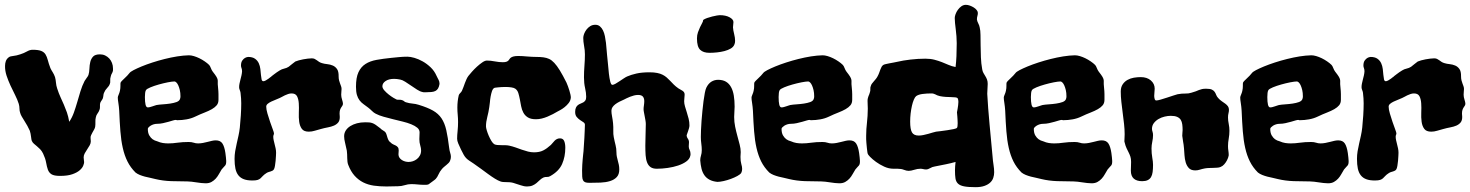

<svg xmlns="http://www.w3.org/2000/svg" viewBox="-20 -754 6119 799"><path d="M450.2 -460.9Q449.2 -454.1 445.8 -448.7Q442.4 -443.4 440.9 -436Q438 -426.8 438.7 -418.2Q439.5 -409.7 437 -404.8Q434.1 -396 425.8 -387.7Q417.5 -379.4 413.1 -368.2Q410.6 -363.3 410.2 -356.4Q409.7 -349.6 407.2 -342.8Q404.8 -338.4 401.6 -334Q398.4 -329.6 397 -325.2Q395.5 -318.8 396 -311Q396.5 -303.2 394 -296.9Q391.1 -288.6 385.7 -281.5Q380.4 -274.4 378.9 -266.1Q376.5 -256.8 377 -246.3Q377.4 -235.8 376 -226.1Q375 -220.7 371.6 -214.8Q368.2 -209 365 -203.1Q361.8 -197.3 359.1 -191.4Q356.4 -185.5 356.9 -180.2Q356.9 -176.3 357.4 -172.6Q357.9 -168.9 357.9 -166Q357.9 -157.7 353.3 -149.4Q348.6 -141.1 343 -132.8Q337.4 -124.5 332.8 -116.2Q328.1 -107.9 328.1 -99.1Q328.1 -92.8 329.1 -88.1Q330.1 -83.5 330.1 -79.1Q330.1 -74.2 326.4 -64.7Q322.8 -55.2 312 -45.7Q301.3 -36.1 281.5 -29.1Q261.7 -22 230 -22Q205.1 -22 194.3 -28.8Q183.6 -35.6 179.2 -48.1Q174.8 -60.5 171.9 -77.6Q168.9 -94.7 159.2 -115.2Q153.8 -126 147 -133.1Q140.1 -140.1 133.5 -145.5Q127 -150.9 121.3 -155.8Q115.7 -160.6 112.8 -167Q111.3 -169.9 110.6 -174.8Q109.9 -179.7 109.1 -185.5Q108.4 -191.4 107.2 -197.8Q106 -204.1 104 -210Q99.6 -220.2 93.8 -230.5Q87.9 -240.7 82 -250.2Q76.2 -259.8 71 -268.3Q65.9 -276.9 64 -284.2Q61 -292.5 61 -302Q61 -311.5 58.1 -321.8Q52.7 -338.9 43 -358.2Q33.2 -377.4 23.7 -397.9Q14.2 -418.5 7.3 -439.2Q0.5 -460 1 -480Q1 -490.7 4.4 -500Q7.8 -509.3 17.1 -516.1Q22.5 -520 35.4 -521.2Q48.3 -522.5 64 -527.8Q79.6 -532.7 92 -539.8Q104.5 -546.9 115.2 -546.9Q139.6 -546.9 151.6 -542Q163.6 -537.1 169.4 -527.6Q175.3 -518.1 179 -503.7Q182.6 -489.3 189.9 -470.2Q193.8 -461.9 199.5 -453.1Q205.1 -444.3 209 -433.1Q211.9 -422.4 212.9 -410.2Q213.9 -397.9 217.8 -386.2Q224.6 -365.2 231.9 -349.4Q239.3 -333.5 245.8 -318.4Q252.4 -303.2 258.3 -286.6Q264.2 -270 268.1 -247.1Q279.8 -264.2 287.4 -285.4Q294.9 -306.6 301.5 -329.3Q308.1 -352.1 314.9 -374.5Q321.8 -397 332 -417Q335.9 -423.8 340.8 -429.9Q345.7 -436 348.1 -441.9Q351.6 -453.1 352.1 -468Q352.5 -482.9 355.7 -496.1Q358.9 -509.3 367.4 -518.6Q376 -527.8 396 -527.8Q407.7 -527.8 417.5 -523.2Q427.2 -518.6 434.6 -510.7Q441.9 -502.9 446 -492.2Q450.2 -481.4 450.2 -469.2Z M918 -117.2Q918.9 -107.4 920.2 -99.1Q921.4 -90.8 921.4 -84Q921.4 -76.2 920.4 -72.3Q919.4 -68.4 917.2 -65.4Q915 -62.5 911.4 -59.1Q907.7 -55.7 902.3 -48.8Q896.5 -39.6 890.9 -29.3Q885.3 -19 877.7 -10.7Q870.1 -2.4 860.1 3.2Q850.1 8.8 835.9 8.8Q827.1 8.8 817.1 7.6Q807.1 6.3 797.1 4.9Q787.1 3.4 777.6 2.2Q768.1 1 760.3 1Q726.6 1 692.1 -0.2Q657.7 -1.5 627 -8.8Q616.7 -11.7 605.5 -13.9Q594.2 -16.1 583 -19Q571.8 -22 561.5 -26.1Q551.3 -30.3 543.9 -36.1Q522.9 -57.1 510.5 -82Q498 -106.9 491 -138.2Q483.9 -169.4 481 -207.5Q478 -245.6 476.1 -293Q475.1 -309.6 472.7 -324.7Q470.2 -339.8 470.2 -348.1Q470.2 -352.1 473.9 -360.4Q477.5 -368.7 479 -376Q481.4 -386.7 481.2 -397.2Q481 -407.7 481.9 -410.2Q483.4 -413.6 488 -418.2Q492.7 -422.9 498.3 -428.2Q503.9 -433.6 509.5 -439.2Q515.1 -444.8 519 -450.2Q522.5 -455.1 535.9 -462.2Q549.3 -469.2 569.3 -477.5Q589.4 -485.8 614.3 -493.9Q639.2 -502 665.3 -508.5Q691.4 -515.1 717.5 -519.3Q743.7 -523.4 766.1 -523.9Q775.4 -523.9 786.9 -520.5Q798.3 -517.1 809.8 -511.5Q821.3 -505.9 832 -498.5Q842.8 -491.2 850.1 -483.9Q854 -480 857.4 -470.9Q860.8 -461.9 865.2 -456.1Q876 -442.4 880.1 -435.5Q884.3 -428.7 885.5 -423.3Q886.7 -418 886.2 -411.6Q885.7 -405.3 887.2 -392.1Q888.2 -381.8 888.7 -375Q889.2 -368.2 889.2 -362.3Q889.2 -356.4 889.2 -351.1Q889.2 -345.7 889.2 -338.9Q889.2 -324.7 881.8 -315.9Q874.5 -307.1 861.8 -299.8Q849.1 -292.5 831.3 -285.6Q813.5 -278.8 793 -269Q775.9 -260.7 756.3 -257.3Q736.8 -253.9 720.2 -253.9Q717.8 -253.9 716.3 -253.9Q714.8 -253.9 712.4 -254.9Q709 -255.4 700.7 -252.9Q692.4 -250.5 681.6 -247.3Q670.9 -244.1 658.4 -241.5Q646 -238.8 634.3 -238.8Q626.5 -238.8 619.4 -236.6Q612.3 -234.4 606.9 -231Q601.6 -227.5 598.4 -224.1Q595.2 -220.7 595.2 -217.8Q595.2 -200.7 601.3 -190.4Q607.4 -180.2 614.7 -174.8Q623.5 -168.5 634.3 -166Q646.5 -160.6 657.7 -158.9Q668.9 -157.2 680.2 -157.2Q698.7 -157.2 719 -160.2Q739.3 -163.1 765.1 -163.1Q777.3 -163.1 785.9 -160.2Q794.4 -157.2 804.2 -157.2Q814.5 -157.2 824.7 -159.2Q835 -161.1 844.2 -163.6Q853.5 -166 862.1 -168Q870.6 -169.9 877.9 -169.9Q897 -169.9 905.5 -157Q914.1 -144 918 -117.2ZM729 -341.8Q730 -344.2 730.5 -347.2Q731 -350.1 731 -353Q731 -367.7 728.3 -379.2Q725.6 -390.6 721.9 -398.7Q718.3 -406.7 713.9 -410.9Q709.5 -415 706.1 -415Q696.8 -415 678.2 -411.4Q659.7 -407.7 640.6 -402.3Q621.6 -397 606.2 -390.6Q590.8 -384.3 587.4 -378.9Q585 -375 584 -367.4Q583 -359.9 583 -350.1Q583 -329.6 585.7 -318.4Q588.4 -307.1 595.2 -307.1Q599.6 -307.1 605 -308.6Q610.4 -310.1 615.5 -311.8Q620.6 -313.5 624.8 -314.9Q628.9 -316.4 631.3 -316.9Q642.1 -318.8 657.7 -319.8Q673.3 -320.8 688.2 -323Q703.1 -325.2 714.6 -329.3Q726.1 -333.5 729 -341.8Z M1407.2 -321.8Q1406.7 -316.9 1404.5 -313.7Q1402.3 -310.5 1399.7 -306.4Q1397 -302.2 1395 -296.4Q1393.1 -290.5 1393.1 -280.8Q1393.1 -276.9 1393.6 -273.9Q1394 -271 1394 -267.1Q1394 -252.4 1387.5 -244.4Q1380.9 -236.3 1369.9 -231.4Q1358.9 -226.6 1344.2 -223.9Q1329.6 -221.2 1314 -216.8Q1302.7 -213.9 1290 -210Q1277.3 -206.1 1265.1 -206.1Q1244.6 -206.1 1236.1 -217.8Q1227.5 -229.5 1225.1 -247.3Q1222.7 -265.1 1223.6 -285.6Q1224.6 -306.2 1223.4 -324Q1222.2 -341.8 1216.1 -353.5Q1210 -365.2 1193.4 -365.2Q1186.5 -365.2 1179.2 -362.8Q1171.9 -360.4 1165.3 -357.2Q1158.7 -354 1153.1 -350.8Q1147.5 -347.7 1144 -346.2Q1136.7 -342.8 1127.2 -339.1Q1117.7 -335.4 1108.9 -331.3Q1100.1 -327.1 1094 -322Q1087.9 -316.9 1087.9 -310.1Q1087.9 -298.8 1093 -281.5Q1098.1 -264.2 1104 -246.8Q1109.9 -229.5 1115 -216.1Q1120.1 -202.6 1120.1 -199.2Q1120.1 -195.8 1118.7 -192.6Q1117.2 -189.5 1117.2 -185.1Q1117.2 -178.2 1118.9 -170.4Q1120.6 -162.6 1122.8 -154.1Q1125 -145.5 1127 -136.5Q1128.9 -127.4 1128.9 -118.2Q1128.9 -115.2 1128.4 -105.7Q1127.9 -96.2 1127 -85.2Q1126 -74.2 1124.3 -64.2Q1122.6 -54.2 1120.1 -49.8Q1117.7 -45.9 1114.3 -43.9Q1110.8 -42 1106.9 -40.8Q1103 -39.6 1098.6 -38.3Q1094.2 -37.1 1089.4 -34.2Q1078.6 -27.3 1073.7 -21.7Q1068.8 -16.1 1064.2 -12Q1059.6 -7.8 1052.5 -5.4Q1045.4 -2.9 1030.3 -2.9Q1009.3 -2.9 995.1 -8.1Q981 -13.2 972.2 -24.2Q963.4 -35.2 959.7 -52.2Q956.1 -69.3 956.1 -92.8Q956.1 -108.9 958.7 -124.8Q961.4 -140.6 965.1 -156.7Q968.8 -172.9 972.4 -189.2Q976.1 -205.6 978 -223.1Q980.5 -246.6 982.2 -273.7Q983.9 -300.8 983.9 -324.2Q983.9 -343.8 981 -368.2Q980 -374 977.5 -379.9Q975.1 -385.7 975.1 -391.1Q975.1 -398.4 976.8 -406.7Q978.5 -415 980.7 -423.3Q982.9 -431.6 984.9 -440.2Q986.8 -448.7 987.3 -457Q987.3 -465.3 985.1 -470.5Q982.9 -475.6 982.9 -481Q982.9 -494.6 988.3 -502.2Q993.7 -509.8 999.5 -512.9Q1005.4 -516.1 1009.8 -516.6Q1014.2 -517.1 1012.2 -517.1Q1030.8 -517.1 1041.3 -509.5Q1051.8 -502 1056.9 -490.7Q1062 -479.5 1063.5 -466.6Q1064.9 -453.6 1065.9 -442.4Q1066.9 -431.2 1068.6 -423.6Q1070.3 -416 1076.2 -416Q1080.1 -416 1086.2 -419.4Q1092.3 -422.9 1097.7 -426.8Q1103 -430.7 1106 -433.3Q1108.9 -436 1106.9 -434.1L1106 -433.1Q1106.4 -433.1 1106.9 -433.6Q1108.4 -435.1 1110.4 -436Q1108.4 -435.1 1108.4 -435.1H1107.9Q1114.3 -439.9 1120.6 -444.8Q1126 -448.7 1132.3 -453.4Q1138.7 -458 1144 -460.9Q1152.3 -466.3 1162.6 -468.5Q1172.9 -470.7 1181.2 -476.1Q1188.5 -481.4 1195.8 -487.8Q1203.1 -494.1 1209 -498Q1214.8 -500.5 1223.4 -502.9Q1231.9 -505.4 1241.7 -507.1Q1251.5 -508.8 1260.7 -510Q1270 -511.2 1277.3 -511.2Q1284.2 -511.2 1289.1 -509Q1293.9 -506.8 1298.3 -503.4Q1302.7 -500 1307.9 -496.6Q1313 -493.2 1320.3 -491.2Q1329.6 -488.3 1341.8 -487.1Q1354 -485.8 1364.5 -481.4Q1375 -477.1 1382.3 -467Q1389.6 -457 1389.2 -436Q1389.2 -426.8 1391.1 -419.4Q1393.1 -412.1 1395.3 -406.2Q1397.5 -400.4 1399.4 -395Q1401.4 -389.6 1401.4 -383.8Q1401.4 -378.4 1400.6 -372.3Q1399.9 -366.2 1399.9 -359.9Q1399.9 -350.1 1403.6 -339.1Q1407.2 -328.1 1407.2 -321.8Z M1852.5 -84Q1850.6 -79.6 1846.7 -75.7Q1842.8 -71.8 1838.1 -67.9Q1833.5 -64 1828.4 -59.8Q1823.2 -55.7 1818.4 -49.8Q1810.1 -40 1804.9 -28.3Q1799.8 -16.6 1793.5 -9.8Q1793.5 -9.3 1788.8 -5.6Q1784.2 -2 1778.6 2Q1772.9 5.9 1768.6 9.3Q1764.2 12.7 1765.1 12.2Q1760.7 14.6 1755.6 14.9Q1750.5 15.1 1744.1 15.1Q1732.4 15.1 1718.8 13.7Q1705.1 12.2 1691.4 12.2Q1677.7 12.2 1664.1 16.6Q1650.4 21 1636.2 21Q1624 21 1612.3 21.5Q1600.6 22 1588.4 22Q1560.1 22 1535.9 18.6Q1511.7 15.1 1491.7 5.1Q1471.7 -4.9 1455.8 -22.5Q1439.9 -40 1429.2 -67.9Q1426.8 -73.7 1426 -80.8Q1425.3 -87.9 1425 -95.7Q1424.8 -103.5 1424.6 -111.6Q1424.3 -119.6 1423.3 -127Q1419.4 -146.5 1415.8 -160.6Q1412.1 -174.8 1412.1 -187Q1412.1 -200.2 1418.9 -210.9Q1425.8 -221.7 1437.7 -229.2Q1449.7 -236.8 1465.6 -241Q1481.4 -245.1 1499.5 -245.1Q1509.3 -245.1 1515.9 -244.6Q1522.5 -244.1 1529.1 -241.9Q1535.6 -239.7 1543.2 -234.6Q1550.8 -229.5 1562.5 -220.2Q1566.9 -215.3 1574 -211.2Q1581.1 -207 1583.5 -204.1Q1586.9 -199.7 1588.6 -193.8Q1590.3 -188 1592.3 -181.6Q1594.2 -175.3 1597.2 -169.9Q1600.1 -164.6 1605.5 -161.1Q1610.4 -155.8 1616.2 -153.3Q1622.1 -150.9 1627.2 -148.2Q1632.3 -145.5 1635.7 -141.1Q1639.2 -136.7 1639.2 -127.9Q1639.2 -123.5 1638.7 -119.6Q1638.2 -115.7 1638.2 -111.8Q1638.2 -104 1642.1 -98.1Q1646 -92.3 1652.3 -88.1Q1658.7 -84 1666 -82Q1673.3 -80.1 1680.2 -80.1Q1689 -80.1 1698 -83Q1707 -85.9 1714.8 -92Q1722.7 -98.1 1727.5 -107.2Q1732.4 -116.2 1732.4 -127.9Q1732.4 -137.2 1728.8 -148.9Q1725.1 -160.6 1725.1 -174.8Q1725.1 -181.6 1725.6 -189.2Q1726.1 -196.8 1726.1 -203.1Q1726.1 -214.4 1716.6 -222.4Q1707 -230.5 1691.4 -236.8Q1675.8 -243.2 1656 -248Q1636.2 -252.9 1616 -257.8Q1595.7 -262.7 1576.7 -268.1Q1557.6 -273.4 1543.5 -280.8Q1535.6 -284.7 1528.1 -292.2Q1520.5 -299.8 1512.2 -306.2Q1502 -314 1492.7 -320.6Q1483.4 -327.1 1476.3 -336.4Q1469.2 -345.7 1465.3 -358.9Q1461.4 -372.1 1461.4 -393.1Q1461.4 -431.2 1471.7 -453.4Q1481.9 -475.6 1501 -487.8Q1520 -500 1547.4 -504.9Q1574.7 -509.8 1608.4 -513.2Q1623.5 -514.6 1640.9 -516.4Q1658.2 -518.1 1675.3 -518.1Q1687.5 -518.1 1704.6 -513.2Q1721.7 -508.3 1739 -498.5Q1756.3 -488.8 1772 -473.9Q1787.6 -459 1796.4 -439Q1798.8 -433.1 1801.3 -429Q1803.7 -424.8 1805.4 -421.1Q1807.1 -417.5 1808.1 -413.8Q1809.1 -410.2 1809.1 -404.8Q1807.1 -393.1 1803 -386Q1798.8 -378.9 1792 -375.5Q1785.2 -372.1 1775.6 -371.1Q1766.1 -370.1 1753.4 -370.1Q1748 -370.1 1743.9 -370.1Q1739.7 -370.1 1738.3 -371.1Q1728 -373 1715.8 -380.9Q1703.6 -388.7 1690.9 -397.5Q1678.2 -406.2 1666.3 -413.8Q1654.3 -421.4 1645.5 -422.9Q1631.3 -425.8 1620.1 -425.8Q1597.7 -425.8 1584.5 -416.7Q1571.3 -407.7 1571.3 -395Q1571.3 -387.2 1579.3 -377.9Q1587.4 -368.7 1597.7 -360.6Q1607.9 -352.5 1617.7 -346.7Q1627.4 -340.8 1630.4 -339.8Q1634.3 -338.4 1641.4 -338.9Q1648.4 -339.4 1654.3 -336.9Q1658.7 -335.4 1662.1 -332.3Q1665.5 -329.1 1670.4 -328.1Q1682.6 -324.2 1696.3 -323Q1710 -321.8 1722.2 -317.9Q1759.3 -306.6 1781.7 -293.9Q1804.2 -281.2 1817.4 -261.5Q1830.6 -241.7 1837.2 -212.4Q1843.8 -183.1 1849.1 -139.2Q1850.6 -126.5 1853.5 -117.9Q1856.4 -109.4 1856.4 -101.1Q1856.4 -93.3 1852.5 -84Z M2355.5 -348.1Q2354.5 -335.4 2346.7 -325.4Q2338.9 -315.4 2329.3 -307.9Q2319.8 -300.3 2311 -295.7Q2302.2 -291 2300.3 -290Q2291.5 -284.7 2280.8 -279.1Q2270 -273.4 2258.3 -268.6Q2246.6 -263.7 2234.4 -260.7Q2222.2 -257.8 2210.4 -257.8Q2189 -257.8 2176.8 -265.4Q2164.6 -272.9 2158 -285.2Q2151.4 -297.4 2148.7 -312Q2146 -326.7 2143.3 -340.8Q2140.6 -355 2137 -366.7Q2133.3 -378.4 2124.5 -384.8Q2119.1 -388.7 2107.7 -390.4Q2096.2 -392.1 2083.5 -392.1Q2074.7 -392.1 2066.7 -391.6Q2058.6 -391.1 2052.2 -390.4Q2045.9 -389.6 2041.7 -389.2Q2037.6 -388.7 2037.1 -388.2Q2030.8 -384.8 2027.3 -374.5Q2023.9 -364.3 2021.7 -352.1Q2019.5 -339.8 2018.6 -327.6Q2017.6 -315.4 2016.1 -308.1Q2013.2 -287.6 2007.8 -267.1Q2002.4 -246.6 2002.4 -228Q2002.4 -222.7 2005.6 -211.7Q2008.8 -200.7 2013.9 -189Q2019 -177.2 2025.1 -167.2Q2031.2 -157.2 2037.1 -153.8Q2041.5 -151.4 2049.3 -150.6Q2057.1 -149.9 2065.9 -149.9Q2074.7 -149.9 2083.5 -149.7Q2092.3 -149.4 2099.1 -147.9Q2112.3 -145 2125.5 -140.4Q2138.7 -135.7 2151.6 -131.1Q2164.6 -126.5 2177.2 -123.3Q2189.9 -120.1 2202.1 -120.1Q2225.1 -120.1 2240.5 -127.9Q2255.9 -135.7 2272.5 -150.9Q2276.9 -155.3 2280.5 -159.9Q2284.2 -164.6 2288.3 -168.7Q2292.5 -172.9 2297.9 -175.5Q2303.2 -178.2 2310.5 -178.2Q2323.2 -178.2 2327.9 -167Q2332.5 -155.8 2332.5 -139.2Q2332.5 -102.1 2319.3 -71.8Q2306.2 -41.5 2269.5 -21Q2263.2 -17.1 2255.6 -17.6Q2248 -18.1 2241.2 -15.1Q2232.4 -10.7 2226.1 -4.4Q2219.7 2 2212.6 7.8Q2205.6 13.7 2196.3 17.8Q2187 22 2173.3 22Q2160.6 22 2146.2 16.8Q2131.8 11.7 2115.2 6.8Q2107.9 4.9 2100.6 4.4Q2093.3 3.9 2086.4 3.9Q2079.6 3.9 2073.5 3.4Q2067.4 2.9 2062.5 1Q2052.7 -2.4 2039.3 -10.7Q2025.9 -19 2011.2 -29.8Q1996.6 -40.5 1981 -52Q1965.3 -63.5 1951.2 -73.2Q1939.5 -81.1 1932.1 -85.9Q1924.8 -90.8 1919.7 -96.2Q1914.6 -101.6 1909.9 -109.6Q1905.3 -117.7 1898.4 -131.8Q1891.6 -146 1887 -157Q1882.3 -168 1882.3 -176.8Q1882.3 -190.9 1884.3 -209.2Q1886.2 -227.5 1886.2 -246.1Q1886.2 -261.2 1884.8 -276.1Q1883.3 -291 1883.3 -306.2Q1883.3 -333.5 1889.2 -357.9Q1890.6 -362.3 1895 -366.5Q1899.4 -370.6 1902.3 -376Q1905.8 -383.3 1908.7 -391.8Q1911.6 -400.4 1914.8 -408.7Q1918 -417 1921.4 -424.6Q1924.8 -432.1 1929.2 -438Q1934.6 -444.8 1944.1 -455.6Q1953.6 -466.3 1964.8 -476.6Q1976.1 -486.8 1987.1 -494.4Q1998 -502 2006.3 -502Q2021.5 -502 2039.3 -498.5Q2057.1 -495.1 2072.3 -495.1Q2082.5 -495.1 2087.6 -497.1Q2092.8 -499 2095.7 -502Q2098.6 -504.9 2100.3 -508.1Q2102.1 -511.2 2106 -514.2Q2109.9 -517.1 2116.9 -519Q2124 -521 2137.2 -521Q2145 -521 2154.3 -520.5Q2163.6 -520 2173.3 -519Q2195.3 -517.1 2211.9 -517.1Q2228.5 -517.1 2241.5 -515.4Q2254.4 -513.7 2265.1 -508.8Q2275.9 -503.9 2286.6 -492.4Q2297.4 -481 2309.6 -461.2Q2321.8 -441.4 2337.4 -410.2Q2340.3 -403.8 2343.5 -395Q2346.7 -386.2 2349.4 -377.4Q2352.1 -368.7 2353.8 -360.8Q2355.5 -353 2355.5 -348.1Z M2852.5 -105Q2849.6 -91.8 2835.7 -81.8Q2821.8 -71.8 2802 -65.2Q2782.2 -58.6 2758.8 -55.2Q2735.4 -51.8 2713.4 -51.8Q2696.8 -51.8 2687.3 -58.6Q2677.7 -65.4 2672.9 -77.9Q2668 -90.3 2666.7 -108.2Q2665.5 -126 2665.5 -147.9Q2665.5 -171.4 2666.5 -194.8Q2667.5 -218.3 2667.5 -237.8Q2667.5 -244.6 2666 -253.2Q2664.6 -261.7 2662.8 -270.5Q2661.1 -279.3 2659.7 -286.9Q2658.2 -294.4 2658.2 -299.8Q2658.2 -306.6 2659.7 -315.7Q2661.1 -324.7 2661.1 -333Q2661.1 -345.2 2655.3 -352.1Q2649.4 -358.9 2635.3 -358.9Q2627 -358.9 2618.4 -356.7Q2609.9 -354.5 2601.8 -351.3Q2593.8 -348.1 2587.4 -345Q2581.1 -341.8 2577.1 -339.8Q2566.9 -335.4 2557.4 -330.6Q2547.9 -325.7 2540.5 -320.1Q2533.2 -314.5 2528.8 -307.9Q2524.4 -301.3 2524.4 -293Q2524.4 -283.2 2527.1 -269.3Q2529.8 -255.4 2531.2 -241.2Q2532.7 -225.6 2532.2 -210.4Q2531.7 -195.3 2534.2 -183.1Q2536.1 -172.4 2538.1 -164.6Q2540 -156.7 2541.7 -149.7Q2543.5 -142.6 2544.4 -135.3Q2545.4 -127.9 2545.4 -118.2Q2545.4 -109.4 2547.1 -101.6Q2548.8 -93.8 2551 -85.4Q2553.2 -77.1 2555.2 -68.4Q2557.1 -59.6 2557.1 -48.8Q2557.1 -28.3 2546.6 -17.1Q2536.1 -5.9 2518.8 -0.5Q2501.5 4.9 2479 5.9Q2456.5 6.8 2433.1 6.8Q2421.4 6.8 2415.3 4.4Q2409.2 2 2406.2 -3.9Q2403.3 -9.8 2402.8 -19.8Q2402.3 -29.8 2402.3 -44.9Q2402.3 -56.2 2403.1 -68.1Q2403.8 -80.1 2404.8 -90.8Q2405.8 -101.6 2406.7 -110.4Q2407.7 -119.1 2408.2 -124Q2408.7 -134.8 2409.9 -149.9Q2411.1 -165 2411.9 -180.9Q2412.6 -196.8 2413.3 -211.2Q2414.1 -225.6 2414.1 -234.9Q2414.1 -241.2 2407.7 -245.4Q2401.4 -249.5 2393.8 -254.6Q2386.2 -259.8 2379.9 -267.3Q2373.5 -274.9 2373.5 -288.1Q2373.5 -299.8 2377 -306.6Q2380.4 -313.5 2385.5 -317.1Q2390.6 -320.8 2396.5 -323Q2402.3 -325.2 2407.5 -328.1Q2412.6 -331.1 2416 -336.2Q2419.4 -341.3 2419.4 -351.1Q2419.4 -367.7 2414.8 -387.7Q2410.2 -407.7 2410.2 -432.1Q2410.2 -455.6 2412.1 -480Q2414.1 -504.4 2414.1 -527.8Q2414.1 -544.9 2410.6 -563Q2407.2 -581.1 2407.2 -596.2Q2407.2 -603.5 2410.6 -612.8Q2414.1 -622.1 2420.4 -630.6Q2426.8 -639.2 2436 -645Q2445.3 -650.9 2457.5 -650.9Q2468.8 -650.9 2476.6 -644.3Q2484.4 -637.7 2489.5 -627.2Q2494.6 -616.7 2497.3 -603.3Q2500 -589.8 2501.7 -575.9Q2503.4 -562 2504.2 -548.6Q2504.9 -535.2 2506.3 -524.9Q2508.3 -509.3 2510 -488Q2511.7 -466.8 2513.9 -447.5Q2516.1 -428.2 2519.5 -414.6Q2522.9 -400.9 2528.3 -400.9Q2533.2 -400.9 2541.3 -405.5Q2549.3 -410.2 2558.1 -416Q2566.9 -421.9 2575.7 -427.7Q2584.5 -433.6 2590.3 -436Q2606 -442.9 2628.4 -448Q2650.9 -453.1 2683.1 -453.1Q2701.7 -453.1 2714.8 -450.4Q2728 -447.8 2737.5 -442.9Q2747.1 -438 2754.4 -431.6Q2761.7 -425.3 2768.8 -417.7Q2775.9 -410.2 2783.9 -402.1Q2792 -394 2803.2 -386.2Q2807.6 -383.3 2812 -381.1Q2816.4 -378.9 2820.3 -376.2Q2824.2 -373.5 2826.7 -369.9Q2829.1 -366.2 2829.1 -359.9Q2829.1 -354 2828.1 -346.9Q2827.1 -339.8 2827.1 -333Q2827.1 -322.8 2830.6 -311Q2834 -299.3 2838.1 -286.6Q2842.3 -273.9 2845.7 -260Q2849.1 -246.1 2849.1 -231.9Q2849.1 -227.1 2847.2 -220.2Q2845.2 -213.4 2843 -207Q2840.8 -200.7 2839.1 -196Q2837.4 -191.4 2837.4 -190.9Q2837.4 -183.6 2842.3 -177Q2847.2 -170.4 2847.2 -162.1Q2847.2 -157.2 2846.7 -153.1Q2846.2 -148.9 2846.2 -145Q2846.2 -136.7 2849.9 -129.9Q2853.5 -123 2853.5 -113.8Q2853.5 -111.3 2853.5 -109.4Q2853.5 -107.4 2852.5 -105Z M3036.1 -568.8Q3032.2 -558.6 3021 -552Q3009.8 -545.4 2994.9 -541.5Q2980 -537.6 2963.4 -535.9Q2946.8 -534.2 2932.1 -534.2Q2906.7 -534.2 2893.6 -546.9Q2880.4 -559.6 2880.4 -594.2Q2880.4 -607.9 2884.5 -619.6Q2888.7 -631.3 2893.3 -641.1Q2897.9 -650.9 2902.1 -658.2Q2906.2 -665.5 2906.2 -670.9Q2912.1 -675.3 2922.6 -679Q2933.1 -682.6 2943.8 -685.3Q2954.6 -688 2963.4 -689.5Q2972.2 -690.9 2975.1 -690.9Q3000 -690.9 3016.1 -682.1Q3032.2 -673.3 3032.2 -662.1Q3032.2 -656.7 3031.2 -650.6Q3030.3 -644.5 3030.3 -640.1Q3031.2 -627.4 3035.2 -612.1Q3039.1 -596.7 3039.1 -584Q3039.1 -575.2 3036.1 -568.8ZM3064.5 -34.2Q3060.5 -28.3 3048.6 -21.7Q3036.6 -15.1 3021.5 -9.5Q3006.3 -3.9 2991 -0.5Q2975.6 2.9 2965.3 2.9Q2946.3 1 2933.1 -5.9Q2919.9 -12.7 2911.6 -24.4Q2903.3 -36.1 2899.4 -51.8Q2895.5 -67.4 2894 -86.9Q2894 -96.7 2897.2 -106.7Q2900.4 -116.7 2900.4 -128.9Q2900.4 -142.6 2898.4 -156.5Q2896.5 -170.4 2896.5 -184.1Q2896.5 -195.3 2897.2 -212.9Q2897.9 -230.5 2899.4 -251Q2900.9 -271.5 2903.1 -293Q2905.3 -314.5 2907.7 -333.5Q2910.2 -352.5 2913.1 -367.4Q2916 -382.3 2919.4 -389.2Q2927.7 -406.2 2940.4 -414.1Q2953.1 -421.9 2968.3 -421.9Q2987.8 -421.9 3001 -414.1Q3014.2 -406.2 3022.2 -391.6Q3030.3 -377 3033.7 -356.2Q3037.1 -335.4 3037.1 -310.1Q3037.1 -298.8 3036.1 -288.1Q3035.2 -277.3 3035.2 -267.1Q3035.2 -246.6 3039.3 -226.6Q3043.5 -206.5 3048.6 -188Q3053.7 -169.4 3058.1 -152.3Q3062.5 -135.3 3062.5 -121.1Q3062.5 -116.7 3062 -111.1Q3061.5 -105.5 3061.5 -101.1Q3061.5 -83 3064.9 -71.5Q3068.4 -60.1 3068.4 -50.8Q3068.4 -42 3064.5 -34.2Z M3555.2 -117.2Q3556.2 -107.4 3557.4 -99.1Q3558.6 -90.8 3558.6 -84Q3558.6 -76.2 3557.6 -72.3Q3556.6 -68.4 3554.4 -65.4Q3552.2 -62.5 3548.6 -59.1Q3544.9 -55.7 3539.6 -48.8Q3533.7 -39.6 3528.1 -29.3Q3522.5 -19 3514.9 -10.7Q3507.3 -2.4 3497.3 3.2Q3487.3 8.8 3473.1 8.8Q3464.4 8.8 3454.3 7.6Q3444.3 6.3 3434.3 4.9Q3424.3 3.4 3414.8 2.2Q3405.3 1 3397.5 1Q3363.8 1 3329.3 -0.2Q3294.9 -1.5 3264.2 -8.8Q3253.9 -11.7 3242.7 -13.9Q3231.4 -16.1 3220.2 -19Q3209 -22 3198.7 -26.1Q3188.5 -30.3 3181.2 -36.1Q3160.2 -57.1 3147.7 -82Q3135.3 -106.9 3128.2 -138.2Q3121.1 -169.4 3118.2 -207.5Q3115.2 -245.6 3113.3 -293Q3112.3 -309.6 3109.9 -324.7Q3107.4 -339.8 3107.4 -348.1Q3107.4 -352.1 3111.1 -360.4Q3114.7 -368.7 3116.2 -376Q3118.7 -386.7 3118.4 -397.2Q3118.2 -407.7 3119.1 -410.2Q3120.6 -413.6 3125.2 -418.2Q3129.9 -422.9 3135.5 -428.2Q3141.1 -433.6 3146.7 -439.2Q3152.3 -444.8 3156.2 -450.2Q3159.7 -455.1 3173.1 -462.2Q3186.5 -469.2 3206.5 -477.5Q3226.6 -485.8 3251.5 -493.9Q3276.4 -502 3302.5 -508.5Q3328.6 -515.1 3354.7 -519.3Q3380.9 -523.4 3403.3 -523.9Q3412.6 -523.9 3424.1 -520.5Q3435.5 -517.1 3447 -511.5Q3458.5 -505.9 3469.2 -498.5Q3480 -491.2 3487.3 -483.9Q3491.2 -480 3494.6 -470.9Q3498 -461.9 3502.4 -456.1Q3513.2 -442.4 3517.3 -435.5Q3521.5 -428.7 3522.7 -423.3Q3523.9 -418 3523.4 -411.6Q3522.9 -405.3 3524.4 -392.1Q3525.4 -381.8 3525.9 -375Q3526.4 -368.2 3526.4 -362.3Q3526.4 -356.4 3526.4 -351.1Q3526.4 -345.7 3526.4 -338.9Q3526.4 -324.7 3519 -315.9Q3511.7 -307.1 3499 -299.8Q3486.3 -292.5 3468.5 -285.6Q3450.7 -278.8 3430.2 -269Q3413.1 -260.7 3393.6 -257.3Q3374 -253.9 3357.4 -253.9Q3355 -253.9 3353.5 -253.9Q3352.1 -253.9 3349.6 -254.9Q3346.2 -255.4 3337.9 -252.9Q3329.6 -250.5 3318.8 -247.3Q3308.1 -244.1 3295.7 -241.5Q3283.2 -238.8 3271.5 -238.8Q3263.7 -238.8 3256.6 -236.6Q3249.5 -234.4 3244.1 -231Q3238.8 -227.5 3235.6 -224.1Q3232.4 -220.7 3232.4 -217.8Q3232.4 -200.7 3238.5 -190.4Q3244.6 -180.2 3252 -174.8Q3260.7 -168.5 3271.5 -166Q3283.7 -160.6 3294.9 -158.9Q3306.2 -157.2 3317.4 -157.2Q3335.9 -157.2 3356.2 -160.2Q3376.5 -163.1 3402.3 -163.1Q3414.6 -163.1 3423.1 -160.2Q3431.6 -157.2 3441.4 -157.2Q3451.7 -157.2 3461.9 -159.2Q3472.2 -161.1 3481.4 -163.6Q3490.7 -166 3499.3 -168Q3507.8 -169.9 3515.1 -169.9Q3534.2 -169.9 3542.7 -157Q3551.3 -144 3555.2 -117.2ZM3366.2 -341.8Q3367.2 -344.2 3367.7 -347.2Q3368.2 -350.1 3368.2 -353Q3368.2 -367.7 3365.5 -379.2Q3362.8 -390.6 3359.1 -398.7Q3355.5 -406.7 3351.1 -410.9Q3346.7 -415 3343.3 -415Q3334 -415 3315.4 -411.4Q3296.9 -407.7 3277.8 -402.3Q3258.8 -397 3243.4 -390.6Q3228 -384.3 3224.6 -378.9Q3222.2 -375 3221.2 -367.4Q3220.2 -359.9 3220.2 -350.1Q3220.2 -329.6 3222.9 -318.4Q3225.6 -307.1 3232.4 -307.1Q3236.8 -307.1 3242.2 -308.6Q3247.6 -310.1 3252.7 -311.8Q3257.8 -313.5 3262 -314.9Q3266.1 -316.4 3268.6 -316.9Q3279.3 -318.8 3294.9 -319.8Q3310.5 -320.8 3325.4 -323Q3340.3 -325.2 3351.8 -329.3Q3363.3 -333.5 3366.2 -341.8Z M4110.4 -104Q4111.8 -84.5 4114.5 -67.9Q4117.2 -51.3 4117.2 -37.1Q4117.2 -25.4 4113.5 -14.2Q4109.9 -2.9 4100.8 5.6Q4091.8 14.2 4076.9 19.5Q4062 24.9 4039.6 24.9Q4009.3 24.9 3991.9 21.5Q3974.6 18.1 3966.3 9.8Q3958 1.5 3956.1 -11.7Q3954.1 -24.9 3954.1 -44.9Q3954.1 -53.2 3954.8 -62Q3955.6 -70.8 3956.5 -80.1Q3937.5 -74.7 3917.2 -70.6Q3897 -66.4 3869.1 -61Q3859.4 -59.6 3850.6 -54.2Q3841.8 -48.8 3833.5 -48.8Q3828.1 -48.8 3822 -50.3Q3815.9 -51.8 3810.5 -51.8Q3797.9 -51.8 3784.4 -47.4Q3771 -43 3761.2 -43Q3752.4 -43 3741.5 -47.4Q3730.5 -51.8 3715.3 -51.8H3698.2Q3678.7 -51.8 3659.7 -60.5Q3640.6 -69.3 3625.5 -80.3Q3610.4 -91.3 3600.8 -101.3Q3591.3 -111.3 3591.3 -113.8Q3590.3 -115.2 3589.4 -122.1Q3588.4 -128.9 3587.6 -136.7Q3586.9 -144.5 3586.2 -151.4Q3585.4 -158.2 3585.4 -160.2Q3584.5 -167.5 3584.5 -174.8Q3584.5 -182.1 3584.5 -189Q3584.5 -203.6 3585.4 -217Q3586.4 -230.5 3587.9 -244.1Q3589.4 -257.8 3590.3 -272Q3591.3 -286.1 3591.3 -301.8Q3591.3 -309.6 3590.8 -317.6Q3590.3 -325.7 3590.3 -334Q3590.3 -340.8 3591.6 -345.5Q3592.8 -350.1 3594.2 -354Q3595.7 -357.9 3597.4 -361.6Q3599.1 -365.2 3600.1 -370.1Q3602.5 -376 3601.8 -383.5Q3601.1 -391.1 3604.5 -397.9Q3605.5 -401.9 3608.6 -406Q3611.8 -410.2 3616 -415Q3620.1 -419.9 3624.3 -424.8Q3628.4 -429.7 3631.3 -435.1Q3635.7 -442.9 3638.4 -450.4Q3641.1 -458 3643.6 -464.6Q3646 -471.2 3648.9 -476.3Q3651.9 -481.4 3656.2 -483.9Q3659.2 -485.8 3666 -487.3Q3672.9 -488.8 3681.2 -490.5Q3689.5 -492.2 3698.5 -493.7Q3707.5 -495.1 3715.3 -497.1Q3737.3 -502.4 3768.8 -506.1Q3800.3 -509.8 3830.6 -509.8Q3852.1 -509.8 3868.7 -505.4Q3885.3 -501 3899.7 -495.4Q3914.1 -489.7 3927.5 -483.9Q3940.9 -478 3956.5 -475.1Q3959 -493.7 3960.2 -520Q3961.4 -546.4 3961.4 -574.2Q3961.4 -588.9 3960.2 -603.5Q3959 -618.2 3957.3 -632.1Q3955.6 -646 3954.3 -658Q3953.1 -669.9 3953.1 -679.2Q3953.1 -685.5 3956.5 -695.1Q3960 -704.6 3966.1 -713.1Q3972.2 -721.7 3980.7 -727.8Q3989.3 -733.9 3999.5 -733.9Q4007.3 -733.9 4016.1 -730.7Q4024.9 -727.5 4032.2 -722.9Q4039.6 -718.3 4044.4 -712.2Q4049.3 -706.1 4049.3 -700.2Q4049.3 -693.8 4047.4 -687.5Q4045.4 -681.2 4045.4 -672.9Q4046.4 -665.5 4051 -656.7Q4055.7 -647.9 4057.1 -639.2Q4060.1 -627.9 4060.3 -608.4Q4060.5 -588.9 4060.8 -565.2Q4061 -541.5 4062 -515.6Q4063 -489.7 4067.4 -465.8Q4068.8 -457 4072.5 -450.4Q4076.2 -443.8 4080.3 -437.3Q4084.5 -430.7 4087.4 -423.1Q4090.3 -415.5 4090.3 -404.8Q4090.3 -396 4089.4 -386Q4088.4 -376 4088.4 -363.8Q4089.8 -335.4 4092.3 -303.5Q4094.7 -271.5 4097.9 -237.8Q4101.1 -204.1 4104.2 -170.2Q4107.4 -136.2 4110.4 -104ZM3965.3 -345.2Q3962.9 -348.1 3955.3 -348.9Q3947.8 -349.6 3937.5 -349.9Q3927.2 -350.1 3915 -350.8Q3902.8 -351.6 3891.1 -354Q3884.3 -355.5 3880.1 -357.4Q3876 -359.4 3872.6 -361.1Q3869.1 -362.8 3865.2 -364Q3861.3 -365.2 3855.5 -365.2Q3836.9 -365.2 3819.6 -363Q3802.2 -360.8 3792.5 -354Q3787.6 -350.1 3783 -339.4Q3778.3 -328.6 3774.9 -313.5Q3771.5 -298.3 3769.5 -281.2Q3767.6 -264.2 3767.6 -248Q3767.6 -216.3 3775.1 -203.1Q3782.7 -189.9 3803.2 -189.9Q3812.5 -189.9 3822.8 -192.1Q3833 -194.3 3843 -197Q3853 -199.7 3861.3 -202.4Q3869.6 -205.1 3875.5 -206.1Q3880.9 -206.5 3894.5 -208.3Q3908.2 -210 3922.6 -212.2Q3937 -214.4 3948.7 -216.8Q3960.4 -219.2 3962.4 -222.2Q3963.9 -223.6 3964.6 -229Q3965.3 -234.4 3965.3 -241.2Q3965.3 -247.6 3964.8 -255.1Q3964.4 -262.7 3963.9 -269.3Q3963.4 -275.9 3962.9 -280.8Q3962.4 -285.6 3962.4 -287.1Q3962.4 -287.6 3963.4 -292Q3964.4 -296.4 3965.3 -302.7Q3966.3 -309.1 3967.3 -316.4Q3968.3 -323.7 3968.3 -330.1Q3968.3 -339.8 3965.3 -345.2Z M4605 -117.2Q4606 -107.4 4607.2 -99.1Q4608.4 -90.8 4608.4 -84Q4608.4 -76.2 4607.4 -72.3Q4606.4 -68.4 4604.2 -65.4Q4602.1 -62.5 4598.4 -59.1Q4594.7 -55.7 4589.4 -48.8Q4583.5 -39.6 4577.9 -29.3Q4572.3 -19 4564.7 -10.7Q4557.1 -2.4 4547.1 3.2Q4537.1 8.8 4522.9 8.8Q4514.2 8.8 4504.2 7.6Q4494.1 6.3 4484.1 4.9Q4474.1 3.4 4464.6 2.2Q4455.1 1 4447.3 1Q4413.6 1 4379.2 -0.2Q4344.7 -1.5 4314 -8.8Q4303.7 -11.7 4292.5 -13.9Q4281.2 -16.1 4270 -19Q4258.8 -22 4248.5 -26.1Q4238.3 -30.3 4231 -36.1Q4210 -57.1 4197.5 -82Q4185.1 -106.9 4178 -138.2Q4170.9 -169.4 4168 -207.5Q4165 -245.6 4163.1 -293Q4162.1 -309.6 4159.7 -324.7Q4157.2 -339.8 4157.2 -348.1Q4157.2 -352.1 4160.9 -360.4Q4164.6 -368.7 4166 -376Q4168.5 -386.7 4168.2 -397.2Q4168 -407.7 4168.9 -410.2Q4170.4 -413.6 4175 -418.2Q4179.7 -422.9 4185.3 -428.2Q4190.9 -433.6 4196.5 -439.2Q4202.1 -444.8 4206.1 -450.2Q4209.5 -455.1 4222.9 -462.2Q4236.3 -469.2 4256.3 -477.5Q4276.4 -485.8 4301.3 -493.9Q4326.2 -502 4352.3 -508.5Q4378.4 -515.1 4404.5 -519.3Q4430.7 -523.4 4453.1 -523.9Q4462.4 -523.9 4473.9 -520.5Q4485.4 -517.1 4496.8 -511.5Q4508.3 -505.9 4519 -498.5Q4529.8 -491.2 4537.1 -483.9Q4541 -480 4544.4 -470.9Q4547.9 -461.9 4552.2 -456.1Q4563 -442.4 4567.1 -435.5Q4571.3 -428.7 4572.5 -423.3Q4573.7 -418 4573.2 -411.6Q4572.8 -405.3 4574.2 -392.1Q4575.2 -381.8 4575.7 -375Q4576.2 -368.2 4576.2 -362.3Q4576.2 -356.4 4576.2 -351.1Q4576.2 -345.7 4576.2 -338.9Q4576.2 -324.7 4568.8 -315.9Q4561.5 -307.1 4548.8 -299.8Q4536.1 -292.5 4518.3 -285.6Q4500.5 -278.8 4480 -269Q4462.9 -260.7 4443.4 -257.3Q4423.8 -253.9 4407.2 -253.9Q4404.8 -253.9 4403.3 -253.9Q4401.9 -253.9 4399.4 -254.9Q4396 -255.4 4387.7 -252.9Q4379.4 -250.5 4368.7 -247.3Q4357.9 -244.1 4345.5 -241.5Q4333 -238.8 4321.3 -238.8Q4313.5 -238.8 4306.4 -236.6Q4299.3 -234.4 4293.9 -231Q4288.6 -227.5 4285.4 -224.1Q4282.2 -220.7 4282.2 -217.8Q4282.2 -200.7 4288.3 -190.4Q4294.4 -180.2 4301.8 -174.8Q4310.5 -168.5 4321.3 -166Q4333.5 -160.6 4344.7 -158.9Q4356 -157.2 4367.2 -157.2Q4385.7 -157.2 4406 -160.2Q4426.3 -163.1 4452.1 -163.1Q4464.4 -163.1 4472.9 -160.2Q4481.4 -157.2 4491.2 -157.2Q4501.5 -157.2 4511.7 -159.2Q4522 -161.1 4531.2 -163.6Q4540.5 -166 4549.1 -168Q4557.6 -169.9 4564.9 -169.9Q4584 -169.9 4592.5 -157Q4601.1 -144 4605 -117.2ZM4416 -341.8Q4417 -344.2 4417.5 -347.2Q4418 -350.1 4418 -353Q4418 -367.7 4415.3 -379.2Q4412.6 -390.6 4408.9 -398.7Q4405.3 -406.7 4400.9 -410.9Q4396.5 -415 4393.1 -415Q4383.8 -415 4365.2 -411.4Q4346.7 -407.7 4327.6 -402.3Q4308.6 -397 4293.2 -390.6Q4277.8 -384.3 4274.4 -378.9Q4272 -375 4271 -367.4Q4270 -359.9 4270 -350.1Q4270 -329.6 4272.7 -318.4Q4275.4 -307.1 4282.2 -307.1Q4286.6 -307.1 4292 -308.6Q4297.4 -310.1 4302.5 -311.8Q4307.6 -313.5 4311.8 -314.9Q4315.9 -316.4 4318.4 -316.9Q4329.1 -318.8 4344.7 -319.8Q4360.4 -320.8 4375.2 -323Q4390.1 -325.2 4401.6 -329.3Q4413.1 -333.5 4416 -341.8Z M5096.2 -210Q5096.2 -193.4 5093.3 -177.2Q5090.3 -161.1 5090.3 -146Q5090.3 -136.2 5091.8 -126.7Q5093.3 -117.2 5093.3 -107.9Q5093.3 -106 5091.3 -99.6Q5089.4 -93.3 5085.2 -85.4Q5081.1 -77.6 5074.5 -70.1Q5067.9 -62.5 5059.1 -59.1Q5053.2 -56.6 5045.7 -56.2Q5038.1 -55.7 5029.5 -55.4Q5021 -55.2 5012 -54.9Q5002.9 -54.7 4994.1 -53.2Q4981.9 -50.8 4972.9 -47.9Q4963.9 -44.9 4954.1 -44.9Q4936.5 -44.9 4927.5 -54.4Q4918.5 -64 4914.3 -78.1Q4910.2 -92.3 4909.2 -107.9Q4908.2 -123.5 4907.2 -136.2Q4905.8 -152.8 4903.3 -165.3Q4900.9 -177.7 4899.9 -189Q4899.9 -195.8 4900.6 -201.7Q4901.4 -207.5 4901.4 -212.9Q4901.4 -225.6 4899.9 -236.6Q4898.4 -247.6 4893.6 -255.4Q4888.7 -263.2 4878.7 -267.6Q4868.7 -272 4852.1 -272Q4840.3 -272 4826.7 -268.8Q4813 -265.6 4801.3 -258.8Q4789.6 -252 4781.7 -241.7Q4773.9 -231.4 4773.9 -217.8Q4773.9 -212.4 4776.1 -206.1Q4778.3 -199.7 4778.3 -191.9Q4778.3 -178.2 4775.1 -163.8Q4772 -149.4 4772 -136.2Q4772 -115.7 4775.1 -98.1Q4778.3 -80.6 4778.3 -67.9Q4778.3 -50.8 4776.6 -38.1Q4774.9 -25.4 4770 -17.1Q4765.1 -8.8 4756.1 -4.4Q4747.1 0 4732.9 0Q4710.4 0 4698.2 -10.7Q4686 -21.5 4686 -43.9Q4686 -52.2 4686.5 -61.3Q4687 -70.3 4687 -80.1Q4687 -93.3 4684.1 -102.1Q4681.2 -110.8 4677 -119.1Q4672.9 -127.4 4668.2 -137Q4663.6 -146.5 4660.2 -161.1Q4659.2 -162.6 4659.2 -164.6Q4659.2 -166.5 4659.2 -168.9Q4659.2 -174.3 4659.7 -181.4Q4660.2 -188.5 4660.2 -195.8Q4660.2 -215.3 4657.7 -237.8Q4655.3 -260.3 4652.1 -283.7Q4648.9 -307.1 4646.5 -329.8Q4644 -352.5 4644 -373Q4644 -391.1 4651.9 -402.8Q4659.7 -414.6 4671.9 -421.4Q4684.1 -428.2 4698.7 -430.7Q4713.4 -433.1 4727.1 -433.1Q4753.4 -433.1 4769.3 -419.2Q4785.2 -405.3 4785.2 -384.8Q4785.2 -377.9 4784.2 -370.4Q4783.2 -362.8 4783.2 -355Q4783.2 -349.6 4784.9 -342.8Q4786.6 -335.9 4792 -335.9Q4797.4 -335.9 4810.3 -339.6Q4823.2 -343.3 4837.6 -348.1Q4852.1 -353 4864.3 -356.9Q4876.5 -360.8 4880.4 -361.8Q4898.9 -365.2 4912.6 -364.7Q4926.3 -364.3 4938 -368.2Q4949.2 -371.1 4956.3 -374Q4963.4 -377 4969.5 -379.4Q4975.6 -381.8 4982.2 -383.3Q4988.8 -384.8 4999 -384.8Q5015.6 -384.8 5023.2 -381.1Q5030.8 -377.4 5034.7 -371.8Q5038.6 -366.2 5041 -359.4Q5043.5 -352.5 5049.3 -346.2Q5056.6 -337.9 5064.7 -332.5Q5072.8 -327.1 5079.3 -322.3Q5085.9 -317.4 5090.1 -311.5Q5094.2 -305.7 5094.2 -296.9Q5094.2 -290 5092.3 -282.7Q5090.3 -275.4 5090.3 -265.1Q5090.3 -252.4 5093.3 -238.3Q5096.2 -224.1 5096.2 -210Z M5588.9 -117.2Q5589.8 -107.4 5591.1 -99.1Q5592.3 -90.8 5592.3 -84Q5592.3 -76.2 5591.3 -72.3Q5590.3 -68.4 5588.1 -65.4Q5585.9 -62.5 5582.3 -59.1Q5578.6 -55.7 5573.2 -48.8Q5567.4 -39.6 5561.8 -29.3Q5556.2 -19 5548.6 -10.7Q5541 -2.4 5531 3.2Q5521 8.8 5506.8 8.8Q5498 8.8 5488 7.6Q5478 6.3 5468 4.9Q5458 3.4 5448.5 2.2Q5439 1 5431.2 1Q5397.5 1 5363 -0.2Q5328.6 -1.5 5297.9 -8.8Q5287.6 -11.7 5276.4 -13.9Q5265.1 -16.1 5253.9 -19Q5242.7 -22 5232.4 -26.1Q5222.2 -30.3 5214.8 -36.1Q5193.8 -57.1 5181.4 -82Q5168.9 -106.9 5161.9 -138.2Q5154.8 -169.4 5151.9 -207.5Q5148.9 -245.6 5147 -293Q5146 -309.6 5143.6 -324.7Q5141.1 -339.8 5141.1 -348.1Q5141.1 -352.1 5144.8 -360.4Q5148.4 -368.7 5149.9 -376Q5152.3 -386.7 5152.1 -397.2Q5151.9 -407.7 5152.8 -410.2Q5154.3 -413.6 5158.9 -418.2Q5163.6 -422.9 5169.2 -428.2Q5174.8 -433.6 5180.4 -439.2Q5186 -444.8 5189.9 -450.2Q5193.4 -455.1 5206.8 -462.2Q5220.2 -469.2 5240.2 -477.5Q5260.3 -485.8 5285.2 -493.9Q5310.1 -502 5336.2 -508.5Q5362.3 -515.1 5388.4 -519.3Q5414.6 -523.4 5437 -523.9Q5446.3 -523.9 5457.8 -520.5Q5469.2 -517.1 5480.7 -511.5Q5492.2 -505.9 5502.9 -498.5Q5513.7 -491.2 5521 -483.9Q5524.9 -480 5528.3 -470.9Q5531.7 -461.9 5536.1 -456.1Q5546.9 -442.4 5551 -435.5Q5555.2 -428.7 5556.4 -423.3Q5557.6 -418 5557.1 -411.6Q5556.6 -405.3 5558.1 -392.1Q5559.1 -381.8 5559.6 -375Q5560.1 -368.2 5560.1 -362.3Q5560.1 -356.4 5560.1 -351.1Q5560.1 -345.7 5560.1 -338.9Q5560.1 -324.7 5552.7 -315.9Q5545.4 -307.1 5532.7 -299.8Q5520 -292.5 5502.2 -285.6Q5484.4 -278.8 5463.9 -269Q5446.8 -260.7 5427.2 -257.3Q5407.7 -253.9 5391.1 -253.9Q5388.7 -253.9 5387.2 -253.9Q5385.7 -253.9 5383.3 -254.9Q5379.9 -255.4 5371.6 -252.9Q5363.3 -250.5 5352.5 -247.3Q5341.8 -244.1 5329.3 -241.5Q5316.9 -238.8 5305.2 -238.8Q5297.4 -238.8 5290.3 -236.6Q5283.2 -234.4 5277.8 -231Q5272.5 -227.5 5269.3 -224.1Q5266.1 -220.7 5266.1 -217.8Q5266.1 -200.7 5272.2 -190.4Q5278.3 -180.2 5285.6 -174.8Q5294.4 -168.5 5305.2 -166Q5317.4 -160.6 5328.6 -158.9Q5339.8 -157.2 5351.1 -157.2Q5369.6 -157.2 5389.9 -160.2Q5410.2 -163.1 5436 -163.1Q5448.2 -163.1 5456.8 -160.2Q5465.3 -157.2 5475.1 -157.2Q5485.4 -157.2 5495.6 -159.2Q5505.9 -161.1 5515.1 -163.6Q5524.4 -166 5533 -168Q5541.5 -169.9 5548.8 -169.9Q5567.9 -169.9 5576.4 -157Q5585 -144 5588.9 -117.2ZM5399.9 -341.8Q5400.9 -344.2 5401.4 -347.2Q5401.9 -350.1 5401.9 -353Q5401.9 -367.7 5399.2 -379.2Q5396.5 -390.6 5392.8 -398.7Q5389.2 -406.7 5384.8 -410.9Q5380.4 -415 5377 -415Q5367.7 -415 5349.1 -411.4Q5330.6 -407.7 5311.5 -402.3Q5292.5 -397 5277.1 -390.6Q5261.7 -384.3 5258.3 -378.9Q5255.9 -375 5254.9 -367.4Q5253.9 -359.9 5253.9 -350.1Q5253.9 -329.6 5256.6 -318.4Q5259.3 -307.1 5266.1 -307.1Q5270.5 -307.1 5275.9 -308.6Q5281.2 -310.1 5286.4 -311.8Q5291.5 -313.5 5295.7 -314.9Q5299.8 -316.4 5302.2 -316.9Q5313 -318.8 5328.6 -319.8Q5344.2 -320.8 5359.1 -323Q5374 -325.2 5385.5 -329.3Q5397 -333.5 5399.9 -341.8Z M6078.1 -321.8Q6077.6 -316.9 6075.4 -313.7Q6073.2 -310.5 6070.6 -306.4Q6067.9 -302.2 6065.9 -296.4Q6064 -290.5 6064 -280.8Q6064 -276.9 6064.5 -273.9Q6064.9 -271 6064.9 -267.1Q6064.9 -252.4 6058.3 -244.4Q6051.8 -236.3 6040.8 -231.4Q6029.8 -226.6 6015.1 -223.9Q6000.5 -221.2 5984.9 -216.8Q5973.6 -213.9 5960.9 -210Q5948.2 -206.1 5936 -206.1Q5915.5 -206.1 5907 -217.8Q5898.4 -229.5 5896 -247.3Q5893.6 -265.1 5894.5 -285.6Q5895.5 -306.2 5894.3 -324Q5893.1 -341.8 5887 -353.5Q5880.9 -365.2 5864.3 -365.2Q5857.4 -365.2 5850.1 -362.8Q5842.8 -360.4 5836.2 -357.2Q5829.6 -354 5824 -350.8Q5818.4 -347.7 5814.9 -346.2Q5807.6 -342.8 5798.1 -339.1Q5788.6 -335.4 5779.8 -331.3Q5771 -327.1 5764.9 -322Q5758.8 -316.9 5758.8 -310.1Q5758.8 -298.8 5763.9 -281.5Q5769 -264.2 5774.9 -246.8Q5780.8 -229.5 5785.9 -216.1Q5791 -202.6 5791 -199.2Q5791 -195.8 5789.6 -192.6Q5788.1 -189.5 5788.1 -185.1Q5788.1 -178.2 5789.8 -170.4Q5791.5 -162.6 5793.7 -154.1Q5795.9 -145.5 5797.9 -136.5Q5799.8 -127.4 5799.8 -118.2Q5799.8 -115.2 5799.3 -105.7Q5798.8 -96.2 5797.9 -85.2Q5796.9 -74.2 5795.2 -64.2Q5793.5 -54.2 5791 -49.8Q5788.6 -45.9 5785.2 -43.9Q5781.7 -42 5777.8 -40.8Q5773.9 -39.6 5769.5 -38.3Q5765.1 -37.1 5760.3 -34.2Q5749.5 -27.3 5744.6 -21.7Q5739.7 -16.1 5735.1 -12Q5730.5 -7.8 5723.4 -5.4Q5716.3 -2.9 5701.2 -2.9Q5680.2 -2.9 5666 -8.1Q5651.9 -13.2 5643.1 -24.2Q5634.3 -35.2 5630.6 -52.2Q5627 -69.3 5627 -92.8Q5627 -108.9 5629.6 -124.8Q5632.3 -140.6 5636 -156.7Q5639.6 -172.9 5643.3 -189.2Q5647 -205.6 5648.9 -223.1Q5651.4 -246.6 5653.1 -273.7Q5654.8 -300.8 5654.8 -324.2Q5654.8 -343.8 5651.9 -368.2Q5650.9 -374 5648.4 -379.9Q5646 -385.7 5646 -391.1Q5646 -398.4 5647.7 -406.7Q5649.4 -415 5651.6 -423.3Q5653.8 -431.6 5655.8 -440.2Q5657.7 -448.7 5658.2 -457Q5658.2 -465.3 5656 -470.5Q5653.8 -475.6 5653.8 -481Q5653.8 -494.6 5659.2 -502.2Q5664.6 -509.8 5670.4 -512.9Q5676.3 -516.1 5680.7 -516.6Q5685.1 -517.1 5683.1 -517.1Q5701.7 -517.1 5712.2 -509.5Q5722.7 -502 5727.8 -490.7Q5732.9 -479.5 5734.4 -466.6Q5735.8 -453.6 5736.8 -442.4Q5737.8 -431.2 5739.5 -423.6Q5741.2 -416 5747.1 -416Q5751 -416 5757.1 -419.4Q5763.2 -422.9 5768.6 -426.8Q5773.9 -430.7 5776.9 -433.3Q5779.8 -436 5777.8 -434.1L5776.9 -433.1Q5777.3 -433.1 5777.8 -433.6Q5779.3 -435.1 5781.2 -436Q5779.3 -435.1 5779.3 -435.1H5778.8Q5785.2 -439.9 5791.5 -444.8Q5796.9 -448.7 5803.2 -453.4Q5809.6 -458 5814.9 -460.9Q5823.2 -466.3 5833.5 -468.5Q5843.8 -470.7 5852.1 -476.1Q5859.4 -481.4 5866.7 -487.8Q5874 -494.1 5879.9 -498Q5885.7 -500.5 5894.3 -502.9Q5902.8 -505.4 5912.6 -507.1Q5922.4 -508.8 5931.6 -510Q5940.9 -511.2 5948.2 -511.2Q5955.1 -511.2 5960 -509Q5964.8 -506.8 5969.2 -503.4Q5973.6 -500 5978.8 -496.6Q5983.9 -493.2 5991.2 -491.2Q6000.5 -488.3 6012.7 -487.1Q6024.9 -485.8 6035.4 -481.4Q6045.9 -477.1 6053.2 -467Q6060.5 -457 6060.1 -436Q6060.1 -426.8 6062 -419.4Q6064 -412.1 6066.2 -406.2Q6068.4 -400.4 6070.3 -395Q6072.3 -389.6 6072.3 -383.8Q6072.3 -378.4 6071.5 -372.3Q6070.8 -366.2 6070.8 -359.9Q6070.8 -350.1 6074.5 -339.1Q6078.1 -328.1 6078.1 -321.8Z"/></svg>

Font: Freckle Face
Style: Regular
Weight: 400
Designer: Astigmatic (AOETI)
Foundry: Astigmatic (AOETI)
Version: Version 1.000